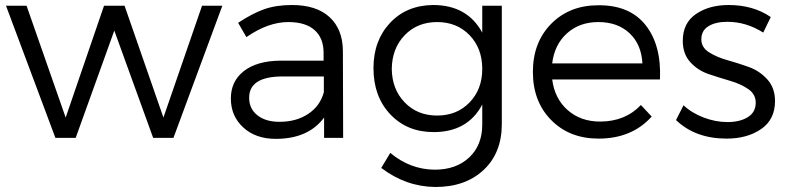

<svg xmlns="http://www.w3.org/2000/svg" viewBox="-20 -550 3145 766"><path d="M4 -527H86L242 -81L395 -527H477L632 -81L786 -527H867L672 0H591L436 -428L282 0H201Z M901 -157Q901 -226 953 -266.5Q1005 -307 1098 -308H1271V-339Q1271 -398 1235 -430Q1199 -462 1130 -462Q1050 -462 963 -402L930 -459Q986 -496 1033.5 -513Q1081 -530 1145 -530Q1242 -530 1294.5 -482Q1347 -434 1348 -348L1349 0H1273V-81Q1210 4 1080 4Q1000 4 950.5 -41.5Q901 -87 901 -157ZM974 -160Q974 -116 1007 -90Q1040 -64 1095 -64Q1162 -64 1209.5 -95.5Q1257 -127 1272 -182V-245H1108Q974 -245 974 -160Z M1470 -278Q1470 -388 1536 -458.5Q1602 -529 1708 -530Q1844 -530 1904 -420V-527H1982V-55Q1982 60 1909.5 128Q1837 196 1717 196Q1600 195 1501 120L1537 60Q1616 126 1714 127Q1800 127 1852 78Q1904 29 1904 -53V-133Q1846 -23 1710 -23Q1604 -23 1537 -94Q1470 -165 1470 -278ZM1543 -275Q1544 -194 1594.5 -141.5Q1645 -89 1724 -89Q1803 -89 1853.5 -141.5Q1904 -194 1904 -275Q1904 -357 1853.5 -409.5Q1803 -462 1724 -462Q1645 -462 1594.5 -409.5Q1544 -357 1543 -275Z M2367 -529Q2492 -530 2555.5 -450Q2619 -370 2613 -233H2183Q2193 -156 2245 -110.5Q2297 -65 2374 -65Q2474 -65 2537 -131L2580 -85Q2501 3 2368 3Q2252 3 2179 -71Q2106 -145 2106 -263Q2106 -381 2179 -455Q2252 -529 2367 -529ZM2183 -297H2543Q2539 -373 2491.5 -417.5Q2444 -462 2367 -462Q2292 -462 2242 -417Q2192 -372 2183 -297Z M2677 -71 2707 -130Q2740 -99 2787.5 -81Q2835 -63 2882 -63Q2931 -63 2962.5 -82Q2994 -101 2995 -138Q2996 -173 2966 -194Q2936 -215 2893 -227.5Q2850 -240 2807 -254.5Q2764 -269 2734 -302Q2704 -335 2704 -387Q2704 -458 2756.5 -494Q2809 -530 2887 -530Q2985 -530 3055 -482L3025 -420Q2957 -463 2882 -463Q2835 -463 2806.5 -445.5Q2778 -428 2778 -393Q2778 -361 2808.5 -341.5Q2839 -322 2882 -310Q2925 -298 2968 -282.5Q3011 -267 3041.5 -233Q3072 -199 3072 -147Q3072 -73 3016.5 -35Q2961 3 2879 3Q2754 3 2677 -71Z"/></svg>

Font: Trueno
Style: Lt
Weight: 300
Designer: Julieta Ulanovsky
Foundry: Julieta Ulanovsky
Version: Version 3.001b